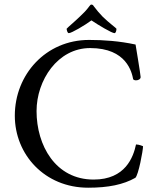

<svg xmlns="http://www.w3.org/2000/svg" viewBox="-20 -829 695 854"><path d="M376 -651.4C183.6 -651.4 45.9 -497.1 45.9 -314.5C45.9 -141.6 178.7 5.9 372.1 5.9C461.9 5.9 528.3 -7.8 582 -38.1C595.7 -49.8 616.2 -159.2 616.2 -178.7C616.2 -178.7 598.6 -186.5 585 -186.5C573.2 -130.9 538.1 -30.3 396.5 -30.3C226.6 -30.3 142.6 -182.6 142.6 -335C142.6 -471.7 236.3 -615.2 380.9 -615.2C543.9 -615.2 566.4 -506.8 572.3 -476.6C574.2 -473.6 579.1 -471.7 585 -471.7C594.7 -471.7 605.5 -476.6 605.5 -486.3C605.5 -496.1 583 -630.9 583 -630.9C510.7 -646.5 440.4 -651.4 376 -651.4ZM489.3 -681.6C495.1 -681.6 498 -693.4 498 -701.2C497.1 -704.1 466.8 -725.6 437.5 -753.9C422.9 -768.6 409.2 -785.2 397.5 -800.8C394.5 -805.7 391.6 -808.6 386.7 -808.6C382.8 -808.6 381.8 -806.6 377 -800.8C365.2 -784.2 350.6 -769.5 335.9 -755.9C309.6 -730.5 284.2 -710 276.4 -701.2C276.4 -697.3 279.3 -681.6 286.1 -681.6C297.9 -681.6 356.4 -715.8 386.7 -738.3C417 -717.8 477.5 -681.6 489.3 -681.6Z"/></svg>

Font: Crimson
Style: Roman
Weight: 400
Version: Version 0.2